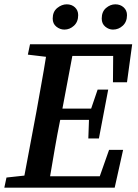

<svg xmlns="http://www.w3.org/2000/svg" viewBox="-33 -869 640 889"><path d="M96 -616 106 -664H579L555 -488H490L491 -610H302L256 -366H389L419 -454H468L425 -228H376L379 -314H246L245 -310Q232 -246 221 -182Q210 -118 199 -53H429L472 -175H537L498 0H-13L-3 -47L80 -56L136 -354Q147 -417 158.5 -480Q170 -543 180 -606ZM265 -732Q245 -732 228 -745.5Q211 -759 211 -783Q211 -815 232 -832Q253 -849 276 -849Q299 -849 314 -835Q329 -821 329 -799Q329 -768 309.5 -750Q290 -732 265 -732ZM490 -732Q471 -732 454.5 -745.5Q438 -759 438 -783Q438 -815 458 -832Q478 -849 501 -849Q524 -849 539.5 -835Q555 -821 555 -799Q555 -768 535.5 -750Q516 -732 490 -732Z"/></svg>

Font: Source Serif 4 Semibold
Style: Italic
Weight: 600
Italic angle: -12°
Designer: Frank Grießhammer
Foundry: Adobe
Version: Version 4.005;hotconv 1.1.0;makeotfexe 2.6.0